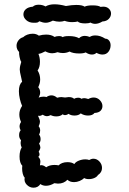

<svg xmlns="http://www.w3.org/2000/svg" viewBox="-20 -874 599 894"><path d="M424 -709Q447 -709 470 -694Q481 -694 488 -685Q495 -676 495 -663Q495 -646 485 -633Q475 -620 457 -620Q444 -620 429 -628Q421 -620 408 -620Q394 -620 379 -630Q369 -625 349 -625Q320 -625 304 -634Q289 -627 273 -627Q260 -627 248 -631Q235 -626 223 -626Q207 -626 191 -635Q173 -625 159 -623Q166 -606 166 -586Q166 -561 155 -546Q167 -527 167 -504Q167 -486 158 -468Q167 -458 167 -443Q167 -433 160 -419Q169 -424 182 -424Q192 -424 196 -422Q207 -430 220 -430Q233 -430 246 -419Q258 -422 266 -422Q271 -422 283 -420Q295 -422 300 -422Q317 -422 325 -414Q333 -419 343 -419Q355 -419 358 -414Q367 -417 372 -417Q379 -417 391 -413Q404 -420 416 -420Q433 -420 445 -407.5Q457 -395 457 -380Q457 -367 448 -358Q439 -349 420 -348Q411 -336 390 -336Q371 -336 356 -346Q346 -336 327 -336Q310 -336 299 -344Q291 -338 282 -338Q276 -338 272 -342Q261 -332 242 -332Q228 -332 216 -338Q206 -333 199 -333Q189 -333 179 -340Q172 -336 168 -335Q164 -334 157 -335Q166 -317 166 -307Q166 -298 160 -286Q167 -278 167 -266Q167 -257 162 -247Q169 -239 169 -226Q169 -214 162 -206Q168 -194 168 -187Q168 -181 160 -167Q164 -163 164 -156Q164 -147 158 -144Q168 -135 168 -121Q168 -116 166 -104L172 -105Q183 -105 195 -95Q210 -106 234 -106Q243 -106 253 -104Q259 -111 270 -115Q281 -119 294 -119Q315 -119 326 -110Q332 -120 347 -126Q362 -132 377 -132Q388 -132 395 -129Q406 -135 415 -135Q431 -135 443 -122Q455 -109 455 -92Q455 -71 436 -59Q432 -51 420 -45.5Q408 -40 394 -40Q380 -40 372 -45Q364 -37 351 -31.5Q338 -26 325 -26Q305 -26 294 -37Q277 -19 250 -19Q245 -19 233 -21Q213 -9 194 -9Q179 -9 168 -17Q157 0 136 0Q118 0 104.5 -14Q91 -28 95 -47Q89 -53 86 -65Q83 -77 83 -89Q83 -98 84 -102Q71 -115 71 -146Q71 -159 74 -170.5Q77 -182 81 -187Q76 -197 76 -208Q76 -213 78 -221Q69 -230 69 -245Q69 -259 76 -267Q71 -277 71 -285Q71 -296 78 -306Q70 -324 70 -341Q70 -362 83 -381Q77 -394 72.5 -413Q68 -432 68 -449Q68 -481 83 -493Q78 -515 78 -516Q72 -540 72 -550Q72 -565 79 -586Q74 -593 71 -609Q68 -625 69 -632Q57 -644 57 -661Q57 -674 65.5 -685.5Q74 -697 88 -701Q95 -708 107 -712.5Q119 -717 132 -717Q149 -717 161 -708Q178 -713 195 -713Q219 -713 234 -702Q243 -706 255 -706Q266 -706 272 -701Q278 -706 301 -706Q331 -706 348 -696Q359 -707 375 -707Q385 -707 398 -702Q408 -709 424 -709ZM137 -768Q116 -768 102.5 -780Q89 -792 89 -807Q89 -821 100 -831Q111 -841 133 -843Q142 -852 160 -852Q178 -852 192 -844Q209 -854 234 -854Q257 -854 287 -846Q315 -851 335 -851Q363 -851 374 -843Q386 -849 411 -849Q438 -849 448 -842Q453 -843 461 -843Q477 -843 487 -833.5Q497 -824 497 -811Q497 -797 486.5 -786Q476 -775 457 -774Q439 -763 423 -763Q412 -763 401 -769Q393 -765 377 -765Q350 -765 342 -774Q332 -771 316 -771Q297 -771 281 -777Q270 -773 257 -773Q243 -773 226 -778Q207 -768 193 -768Q180 -768 163 -775Q158 -770 153.5 -769Q149 -768 137 -768Z"/></svg>

Font: Pangolin
Style: Regular
Weight: 400
Designer: Kevin Burke
Foundry: Google, Inc.
Version: Version 1.101